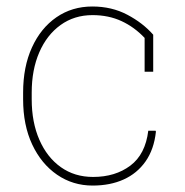

<svg xmlns="http://www.w3.org/2000/svg" viewBox="-20 -558 568 588"><path d="M263.7 10.3Q203.1 10.3 154.8 -22.9Q106.4 -56.2 78.6 -115.5Q50.8 -174.8 50.8 -253.9V-274.4Q50.8 -353.5 77.9 -412.8Q105 -472.2 152.8 -505.1Q200.7 -538.1 262.7 -538.1Q322.3 -538.1 369.9 -512.9Q417.5 -487.8 449.2 -451.7V-338.4H422.9V-441.9Q391.6 -475.1 352.1 -493.4Q312.5 -511.7 263.2 -511.7Q207.5 -511.7 165.5 -481.4Q123.5 -451.2 100.3 -397.7Q77.1 -344.2 77.1 -274.4V-253.9Q77.1 -183.6 100.6 -129.9Q124 -76.2 166.3 -46.1Q208.5 -16.1 265.1 -16.1Q333 -16.1 379.2 -50.8Q425.3 -85.4 434.1 -157.7H456.5L457.5 -154.8Q451.7 -100.6 425.8 -63.7Q399.9 -26.9 358.6 -8.3Q317.4 10.3 263.7 10.3Z"/></svg>

Font: Roboto Slab LO Thin
Style: Regular
Weight: 250
Designer: Google
Version: Version 2.00;September 28, 2018;FontCreator 11.5.0.2427 64-b